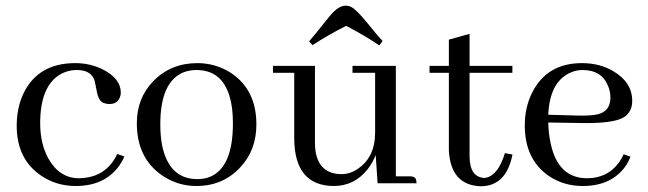

<svg xmlns="http://www.w3.org/2000/svg" viewBox="-20 -648 2290 679"><path d="M39.1 -203.1Q39.1 -85 126 -26.4Q179.7 9.8 248 9.8Q349.6 9.8 401.4 -61.5Q413.1 -78.1 419.9 -94.7L394.5 -103.5Q358.4 -26.4 275.4 -18.6Q267.6 -17.6 259.8 -17.6Q190.4 -17.6 151.4 -86.9Q122.1 -139.6 122.1 -211.9Q122.1 -339.8 189.5 -382.8Q217.8 -400.4 252 -400.4Q304.7 -400.4 315.4 -359.4Q317.4 -351.6 320.3 -335Q326.2 -295.9 341.8 -286.1Q351.6 -281.2 363.3 -280.3Q396.5 -278.3 405.3 -307.6Q407.2 -314.5 407.2 -320.3Q407.2 -370.1 343.8 -402.3Q298.8 -424.8 246.1 -424.8Q115.2 -424.8 63.5 -318.4Q39.1 -267.6 39.1 -203.1Z M546.9 -208Q546.9 -359.4 629.9 -392.6Q651.4 -400.4 674.8 -400.4Q783.2 -400.4 800.8 -263.7Q803.7 -240.2 803.7 -211.9Q803.7 -47.9 713.9 -19.5Q696.3 -14.6 677.7 -14.6Q579.1 -14.6 553.7 -131.8Q546.9 -166 546.9 -208ZM677.7 -424.8Q584 -424.8 521.5 -360.4Q463.9 -300.8 463.9 -211.9Q463.9 -88.9 553.7 -27.3Q608.4 9.8 674.8 9.8Q768.6 9.8 830.1 -56.6Q886.7 -117.2 886.7 -208Q886.7 -331.1 795.9 -390.6Q742.2 -424.8 677.7 -424.8Z M1428.7 -24.4H1379.9V-415H1226.6V-390.6H1306.6V-179.7Q1306.6 -91.8 1245.1 -50.8Q1217.8 -32.2 1188.5 -32.2Q1108.4 -32.2 1095.7 -114.3Q1093.8 -127.9 1093.8 -143.6V-415H945.3V-390.6H1020.5V-158.2Q1021.5 8.8 1160.2 9.8Q1233.4 9.8 1280.3 -49.8Q1297.9 -72.3 1308.6 -99.6L1315.4 0H1453.1Q1453.1 -21.5 1438.5 -23.4Q1434.6 -24.4 1428.7 -24.4ZM1321.3 -487.3 1333 -502.9Q1310.5 -527.3 1279.3 -566.4Q1240.2 -614.3 1222.7 -623Q1212.9 -627.9 1202.1 -627.9Q1176.8 -627.9 1147.5 -592.8Q1140.6 -585 1126 -566.4Q1094.7 -526.4 1073.2 -502L1085 -488.3Q1140.6 -524.4 1204.1 -556.6Q1278.3 -517.6 1321.3 -487.3Z M1499 -390.6H1567.4V-115.2Q1574.2 6.8 1679.7 10.7Q1769.5 10.7 1792 -99.6Q1792 -100.6 1792 -101.6L1765.6 -106.4Q1741.2 -25.4 1694.3 -18.6Q1641.6 -20.5 1640.6 -93.8V-390.6H1792V-415H1640.6V-528.3L1567.4 -507.8V-415H1499Z M2040 -400.4Q2108.4 -400.4 2130.9 -342.8Q2138.7 -324.2 2138.7 -302.7Q2138.7 -253.9 2091.8 -243.2Q2067.4 -238.3 2022.5 -239.3L1918.9 -242.2Q1923.8 -354.5 1992.2 -388.7Q2014.6 -400.4 2040 -400.4ZM2210 -93.8 2185.5 -102.5Q2151.4 -28.3 2075.2 -18.6Q2065.4 -17.6 2056.6 -17.6Q1954.1 -17.6 1927.7 -139.6Q1919.9 -173.8 1918.9 -214.8L2036.1 -212.9Q2155.3 -210.9 2189.5 -235.4Q2215.8 -254.9 2215.8 -291Q2215.8 -357.4 2148.4 -396.5Q2100.6 -424.8 2038.1 -424.8Q1916 -424.8 1863.3 -323.2Q1835.9 -270.5 1835.9 -204.1Q1835.9 -83 1922.9 -24.4Q1974.6 9.8 2041 9.8Q2146.5 9.8 2196.3 -66.4Q2204.1 -80.1 2210 -93.8Z"/></svg>

Font: Abhaya Libre
Style: Regular
Weight: 400
Designer: Pushpananda Ekanayake, Sol Matas, Pathum Egodawatta
Foundry: Mooniak
Version: Version 1.050 ; ttfautohint (v1.6)